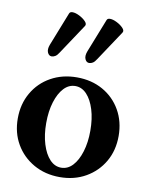

<svg xmlns="http://www.w3.org/2000/svg" viewBox="-81 -757 635 827"><g transform="rotate(10 236.5 -343.5)"><path d="M237.2 11Q173.5 11 123.2 -17.5Q73 -46 44.5 -95Q16 -144 16 -207Q16 -270 44.6 -319.5Q73.1 -369 123.3 -397Q173.4 -425 237 -425Q301 -425 350.7 -397Q400.4 -369 428.7 -319.5Q457 -270 457 -207Q457 -144 428.7 -95Q400.4 -46 350.7 -17.5Q301 11 237.2 11ZM236.5 -30Q265 -30 286.5 -53Q308 -76 320.5 -116.5Q333 -157 333 -208.2Q333 -260.4 320.5 -300.7Q308 -341 286.5 -364Q264.9 -387 236.5 -387Q208 -387 186.5 -364Q165 -341 152.5 -300.7Q140 -260.4 140 -208.2Q140 -157 152.5 -116.5Q165 -76 186.5 -53Q208 -30 236.5 -30ZM113 -495Q101 -495 95 -508.5Q89 -522 97 -543L155 -690Q158 -698 169 -698Q182 -698 199 -689.5Q216 -681 227 -669.5Q238 -658 232 -649L145 -518Q137 -505 129 -500Q121 -495 113 -495ZM277 -495Q265 -495 259 -508.5Q253 -522 261 -543L319 -690Q322 -698 333 -698Q346 -698 363 -689.5Q380 -681 391 -669.5Q402 -658 396 -649L309 -518Q301 -505 293 -500Q285 -495 277 -495Z"/></g></svg>

Font: Junicode VF
Style: Regular
Weight: 400
Designer: Peter S. Baker
Version: Version 2.213